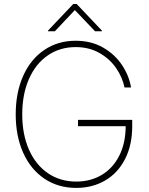

<svg xmlns="http://www.w3.org/2000/svg" viewBox="-20 -918 738 948"><path d="M353.5 -685.5Q275.9 -685.5 216.1 -644.5Q156.2 -603.5 123 -528.1Q89.8 -452.6 89.8 -353.5Q89.8 -254.9 122.8 -179.7Q155.8 -104.5 216.3 -63Q276.9 -21.5 356.4 -21.5Q427.2 -21.5 482.4 -54.4Q537.6 -87.4 568.8 -149.2Q600.1 -210.9 600.6 -294.9H365.2V-326.2H632.8V-294.9Q632.8 -201.7 597.4 -132.6Q562 -63.5 499.3 -26.9Q436.5 9.8 356.4 9.8Q267.1 9.8 199.5 -35.6Q131.8 -81.1 94.7 -163.3Q57.6 -245.6 57.6 -353.5Q57.6 -461.4 94.7 -543.9Q131.8 -626.5 199 -671.6Q266.1 -716.8 353.5 -716.8Q430.7 -716.8 489.5 -682.9Q548.3 -648.9 583 -595.9Q617.7 -543 627 -486.3H594.7Q584.5 -536.6 553 -582.3Q521.5 -627.9 470.5 -656.7Q419.4 -685.5 353.5 -685.5ZM349.6 -868.2 251 -763.7H216.8V-766.6L341.8 -898.4H358.4L483.4 -766.6V-763.7H449.2Z"/></svg>

Font: Pretendard Std Thin
Style: Regular
Weight: 100
Designer: Base glyphs from Inter by Rasmus Andersson; Hangeul glyphs from Noto Sans CJK(Source Han Sans) by Jang Soo-young and Kan
Foundry: Kil Hyung-jin
Version: Version 1.309